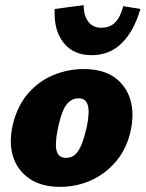

<svg xmlns="http://www.w3.org/2000/svg" viewBox="-20 -712 567 748"><path d="M214 16Q141 16 94 -16.5Q47 -49 30.5 -103.5Q14 -158 30 -227Q48 -300 89.5 -348Q131 -396 188 -419.5Q245 -443 306 -443Q380 -443 425.5 -411Q471 -379 487.5 -324.5Q504 -270 489 -202Q474 -134 433.5 -85Q393 -36 336 -10Q279 16 214 16ZM237 -97Q259 -97 273.5 -110.5Q288 -124 298.5 -151Q309 -178 318 -217Q330 -276 322 -302.5Q314 -329 286 -329Q266 -329 250.5 -316.5Q235 -304 224.5 -278Q214 -252 205 -209Q193 -149 201 -123Q209 -97 237 -97ZM337 -497Q266 -497 227.5 -545.5Q189 -594 193 -677L306 -692Q306 -651 324 -627.5Q342 -604 374 -604Q409 -604 429.5 -625.5Q450 -647 460 -688L527 -677Q502 -591 454.5 -544Q407 -497 337 -497Z"/></svg>

Font: Ysabeau Black
Style: Italic
Weight: 900
Italic angle: -12°
Version: Version 2.000;gftools[0.9.27.dev2+g8671c4b]